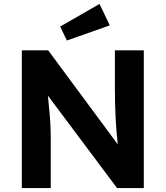

<svg xmlns="http://www.w3.org/2000/svg" viewBox="-20 -956 842 976"><path d="M91 0V-700H225L612 -177H584Q580 -208 577 -237.5Q574 -267 571.5 -297.5Q569 -328 567.5 -360.5Q566 -393 565 -429.5Q564 -466 564 -509V-700H711V0H575L180 -528L218 -527Q223 -475 226.5 -438.5Q230 -402 232.5 -375Q235 -348 236 -328Q237 -308 237.5 -290Q238 -272 238 -252V0ZM320 -750 286 -821 486 -936 538 -827Z"/></svg>

Font: Mach SemiBold
Style: Regular
Weight: 600
Version: Version 1.002